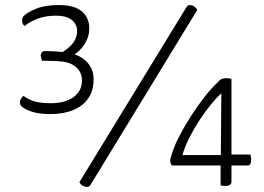

<svg xmlns="http://www.w3.org/2000/svg" viewBox="-20 -730 1045 759"><path d="M178 -279Q135 -279 106 -288.5Q77 -298 66 -309Q59 -315 59 -325Q59 -340 73 -351Q91 -337 115.5 -329.5Q140 -322 181 -322Q237 -322 270.5 -346Q304 -370 304 -412Q304 -442 284 -461.5Q264 -481 232 -486Q215 -488 191 -489Q167 -490 146 -490Q145 -492 143 -499.5Q141 -507 141 -511Q141 -517 145 -522.5Q149 -528 158 -528Q184 -528 210 -526Q236 -524 251 -521Q297 -513 323.5 -485Q350 -457 350 -417Q350 -371 328.5 -340.5Q307 -310 268.5 -294.5Q230 -279 178 -279ZM261 -506 214 -516Q254 -539 269.5 -561Q285 -583 285 -609Q285 -622 277.5 -635.5Q270 -649 252 -658.5Q234 -668 200 -668Q161 -668 130 -656.5Q99 -645 77 -627Q67 -636 67.5 -649Q68 -662 74 -667Q89 -682 124 -696Q159 -710 212 -710Q258 -710 284.5 -697Q311 -684 322 -663Q333 -642 333 -619Q333 -585 314.5 -555.5Q296 -526 261 -506ZM324 9Q316 9 307 4Q298 -1 294 -10L716 -700Q718 -704 721.5 -707Q725 -710 731 -710Q738 -710 746 -705.5Q754 -701 760 -691L337 2Q336 4 332.5 6.5Q329 9 324 9ZM870 5Q861 5 852 3V-76H660Q656 -80 654.5 -85Q653 -90 653 -96Q653 -103 661 -126Q671 -158 691 -196Q711 -234 736.5 -273.5Q762 -313 789.5 -348Q817 -383 842 -406Q850 -416 858.5 -418.5Q867 -421 877 -421Q882 -421 887 -420Q892 -419 895 -418V-119H970Q971 -115 972 -109.5Q973 -104 973 -97Q973 -89 970 -82.5Q967 -76 960 -76H895V-12Q895 5 870 5ZM701 -117H853L855 -361Q836 -344 813.5 -316.5Q791 -289 769 -255.5Q747 -222 729 -186.5Q711 -151 701 -117Z"/></svg>

Font: Yanone Kaffeesatz Light
Style: Regular
Weight: 300
Designer: Yanone (Cyrillic: Daniel Pouzeot, Huerta Tipografica, and Cyreal)
Foundry: Yanone
Version: Version 2.003